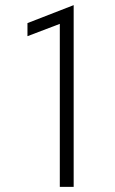

<svg xmlns="http://www.w3.org/2000/svg" viewBox="-20 -728 448 748"><path d="M213 -635 87 -587V-638L267 -708V0H213Z"/></svg>

Font: Tilda Sans Light
Style: Regular
Weight: 300
Designer: ParaType Ltd
Foundry: ParaType Ltd
Version: Version 1.009